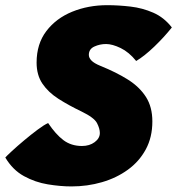

<svg xmlns="http://www.w3.org/2000/svg" viewBox="-38 -694 668 724"><path d="M231.5 9Q190 9 142.5 1.2Q95 -6.5 52.5 -29.8Q10 -53 -18 -100Q-13 -106 6.8 -124.2Q26.5 -142.5 52.8 -164.5Q79 -186.5 103.8 -205Q128.5 -223.5 143.5 -230Q172 -187.5 201.2 -165.5Q230.5 -143.5 271 -143.5Q299.5 -143.5 319 -158Q338.5 -172.5 338.5 -192.5Q338.5 -209 327.8 -229.8Q317 -250.5 269.5 -273.5Q220.5 -297 182.2 -321.5Q144 -346 122 -378.5Q100 -411 100 -458Q100 -528.5 136.8 -576.8Q173.5 -625 234.2 -649.8Q295 -674.5 366.5 -674.5Q409 -674.5 454 -669.2Q499 -664 539.8 -646.2Q580.5 -628.5 610 -590.5Q581.5 -554.5 543.8 -518.2Q506 -482 475.5 -464Q448.5 -497.5 417 -512.8Q385.5 -528 362 -528Q338.5 -528 317.8 -518.5Q297 -509 297 -487Q297 -476 306.8 -465.8Q316.5 -455.5 341 -445.5Q400.5 -421.5 444.5 -393.8Q488.5 -366 512.5 -328.2Q536.5 -290.5 536.5 -236Q536.5 -176.5 511.8 -130.8Q487 -85 444.2 -54Q401.5 -23 346.5 -7Q291.5 9 231.5 9Z"/></svg>

Font: Grandstander Black
Style: Italic
Weight: 900
Italic angle: -15°
Designer: Tyler Finck
Foundry: Etcetera Type Co
Version: Version 1.200; ttfautohint (v1.8.3)